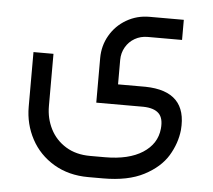

<svg xmlns="http://www.w3.org/2000/svg" viewBox="-48 -443 827 747"><g transform="rotate(5 365.0 -70.0)"><path d="M514.2 -118.6H407.2V-214.2Q407.2 -241.3 420.3 -264Q433.4 -286.8 455.9 -299.6Q478.4 -312.5 506 -312.5H640.2V-391.1H506Q457.3 -391.1 416.6 -367.4Q375.9 -343.8 352.5 -303.3Q329 -262.9 329 -214.2V-40.4H512.9Q554.7 -39.5 573.5 -20.9Q592.4 -2.3 588.2 39.1Q582.3 98.3 528 133.3Q473.8 168.2 381 168.2H323.1Q267.9 168.2 227.9 143.6Q188 119 167.3 78.1Q146.6 37.2 146.6 -11V-215.1H68.5V-1.8Q68.5 66.2 99.5 124.1Q130.5 182 188.6 216.5Q246.8 250.9 323.1 250.9H381Q478.4 250.9 540.4 218.5Q602.5 186.1 631.7 137.9Q660.8 89.6 666.4 37.2Q679.2 -115.8 514.2 -118.6Z"/></g></svg>

Font: Arad
Style: Regular
Weight: 400
Designer: Mohammad Darvishi
Version: Version 1.010;September 21, 2024;FontCreator 15.0.0.2992 64-